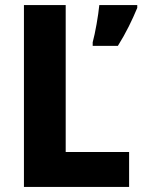

<svg xmlns="http://www.w3.org/2000/svg" viewBox="-20 -734 559 754"><path d="M74 0H487V-137H238V-714H74ZM519 -703V-714H370C366 -673 354 -604 344 -568V-554H443C475 -605 499 -655 519 -703Z"/></svg>

Font: Noto Sans Lao SemiCondensed ExtraBold
Style: Regular
Weight: 800
Width: 4
Designer: Monotype Design Team
Foundry: Monotype Imaging Inc.
Version: Version 2.003